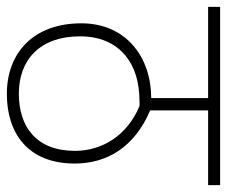

<svg xmlns="http://www.w3.org/2000/svg" viewBox="-71 -591 662 560"><g transform="rotate(90 260.0 -311.0)"><path d="M520 -587V-622H0V-587H266V-421C147 -421 48 -348 48 -217C48 -80 132 0 254 0C368 0 457 -61 457 -198C457 -293 408 -373 302 -418V-587ZM253 -35C154 -35 86 -97 86 -213C86 -272 106 -315 141 -345C175 -373 218 -387 280 -387H289C376 -351 420 -277 420 -199C420 -85 349 -35 253 -35Z"/></g></svg>

Font: Noto Sans Devanagari UI SemiCondensed ExtraLight
Style: Regular
Weight: 200
Width: 4
Designer: Jelle Bosma - Monotype Design Team
Foundry: Monotype Imaging Inc.
Version: Version 2.004